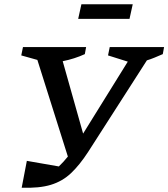

<svg xmlns="http://www.w3.org/2000/svg" viewBox="-20 -869 784 894"><path d="M81 5 105 -120 254 -94Q276 -115 296 -140L154 -590L79 -611L87 -650H381L375 -617Q327 -595 272 -584L367 -247L575 -582L483 -611L491 -650H744L738 -617Q717 -608 699 -600.5Q681 -593 664 -588L390 -161Q351 -101 311 -63Q271 -25 217 -8.5Q163 8 81 5ZM344 -781 359 -849H598L583 -781Z"/></svg>

Font: Piazzolla SC Medium
Style: Italic
Weight: 500
Italic angle: -11.3°
Designer: Juan Pablo del Peral
Foundry: Huerta Tipografica
Version: Version 1.330